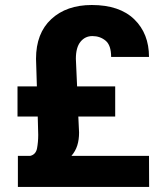

<svg xmlns="http://www.w3.org/2000/svg" viewBox="-20 -740 638 760"><path d="M436 -278.8H290L293 -215.3Q293 -187 285.9 -164.3Q278.8 -141.6 262.7 -123H569.8L570.3 0H50.8V-123H99.6Q122.1 -128.4 126.7 -153.3Q131.3 -178.2 131.3 -206.1L129.4 -278.8H49.3V-397.9H126L122.6 -507.3Q122.6 -608.4 182.9 -664.3Q243.2 -720.2 343.3 -720.2Q453.1 -720.2 511.5 -663.6Q569.8 -606.9 569.8 -514.6H419.9Q419.9 -561 397.9 -579.1Q376 -597.2 345.7 -597.2Q316.9 -597.2 298.6 -574.7Q280.3 -552.2 280.3 -507.3L285.2 -397.9H436Z"/></svg>

Font: Vazirmatn UI FD ExtraBold
Style: Regular
Weight: 800
Designer: Saber Rastikerdar
Foundry: Saber Rastikerdar
Version: Version 33.003